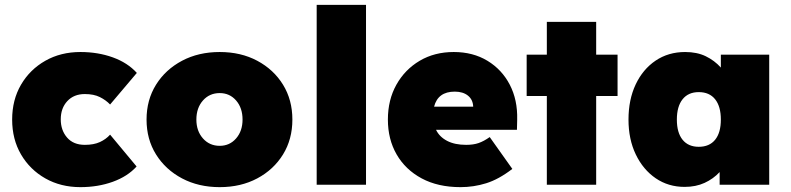

<svg xmlns="http://www.w3.org/2000/svg" viewBox="-20 -760 3255 790"><path d="M311 10Q230 10 166.5 -26Q103 -62 66.5 -124.5Q30 -187 30 -268Q30 -349 66.5 -411.5Q103 -474 166.5 -510Q230 -546 311 -546Q383 -546 444 -524Q505 -502 543 -460L433 -330Q416 -348 391 -360.5Q366 -373 329 -373Q284 -373 257 -344Q230 -315 230 -269Q230 -224 256 -194Q282 -164 329 -164Q366 -164 391 -175.5Q416 -187 433 -206L542 -75Q505 -34 444 -12Q383 10 311 10Z M884 10Q797 10 729 -26Q661 -62 622 -124.5Q583 -187 583 -268Q583 -349 622 -411.5Q661 -474 729 -510Q797 -546 884 -546Q971 -546 1038.5 -510Q1106 -474 1144.5 -411.5Q1183 -349 1183 -268Q1183 -187 1144.5 -124.5Q1106 -62 1038.5 -26Q971 10 884 10ZM884 -160Q925 -160 951.5 -190.5Q978 -221 978 -268Q978 -316 951.5 -346.5Q925 -377 884 -377Q842 -377 815 -346.5Q788 -316 788 -268Q788 -221 815 -190.5Q842 -160 884 -160Z M1283 0V-740H1486V0Z M1875 10Q1782 10 1715 -26Q1648 -62 1612 -124.5Q1576 -187 1576 -268Q1576 -349 1611 -411.5Q1646 -474 1707 -510Q1768 -546 1847 -546Q1926 -546 1985.5 -510Q2045 -474 2077.5 -411.5Q2110 -349 2108 -268L2107 -226H1774Q1788 -197 1819.5 -180.5Q1851 -164 1898 -164Q1928 -164 1949.5 -171.5Q1971 -179 1995 -196L2088 -65Q2032 -22 1980.5 -6Q1929 10 1875 10ZM1851 -383Q1782 -383 1766 -321H1927Q1926 -350 1905.5 -366.5Q1885 -383 1851 -383Z M2230 0V-365H2147V-535H2230V-670H2433V-535H2521V-365H2433V0Z M2797 9Q2730 9 2678 -26.5Q2626 -62 2596 -124.5Q2566 -187 2566 -268Q2566 -350 2595.5 -412.5Q2625 -475 2677.5 -510.5Q2730 -546 2799 -546Q2848 -546 2884 -528.5Q2920 -511 2946 -482V-535H3145V0H2941V-52Q2915 -24 2879 -7.5Q2843 9 2797 9ZM2855 -156Q2899 -156 2922.5 -185Q2946 -214 2946 -268Q2946 -322 2922.5 -351.5Q2899 -381 2855 -381Q2812 -381 2788.5 -351.5Q2765 -322 2765 -268Q2765 -214 2788.5 -185Q2812 -156 2855 -156Z"/></svg>

Font: Lexend Black
Style: Regular
Weight: 900
Designer: Bonnie Shaver-Troup, Thomas Jockin
Foundry: Lexend
Version: Version 1.007; ttfautohint (v1.8.3)